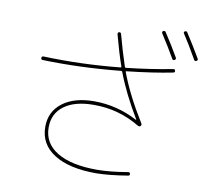

<svg xmlns="http://www.w3.org/2000/svg" viewBox="-92 -954 1184 1089"><g transform="rotate(10 500.0 -410.0)"><path d="M842.8 -683.6Q809.6 -742.2 761.7 -816.4Q756.8 -825.2 764.6 -830.1Q773.4 -835 779.3 -827.1Q826.2 -755.9 861.3 -694.3Q866.2 -685.5 856.9 -680.2Q847.7 -674.8 842.8 -683.6ZM900.4 -846.7Q948.2 -772.5 984.4 -710Q989.3 -701.2 980 -696.3Q970.7 -691.4 965.8 -700.2Q916 -788.1 883.8 -835.9Q877.9 -844.7 885.7 -849.6Q895.5 -854.5 900.4 -846.7ZM120.1 -549.8Q110.4 -549.8 110.4 -560.1Q110.4 -570.3 121.1 -570.3Q340.8 -562.5 561.5 -585Q567.4 -585 566.4 -589.8Q541 -661.1 512.7 -767.6Q510.7 -777.3 519.5 -780.3Q529.3 -782.2 532.2 -772.5Q555.7 -683.6 585.9 -592.8Q587.9 -587.9 591.8 -587.9Q733.4 -603.5 858.4 -627.9Q868.2 -629.9 870.1 -620.1Q872.1 -610.4 862.3 -608.4Q751 -585.9 598.6 -569.3Q593.8 -569.3 595.7 -564.5Q643.6 -437.5 733.4 -293Q738.3 -284.2 732.4 -278.3Q725.6 -271.5 716.8 -276.4Q593.8 -350.6 450.2 -349.6Q341.8 -349.6 280.8 -304.7Q219.7 -259.8 219.7 -179.7Q219.7 -88.9 300.8 -39.6Q381.8 9.8 530.3 9.8Q604.5 9.8 708 -7.8Q717.8 -9.8 719.7 0Q721.7 9.8 711.9 11.7Q606.4 29.3 530.3 30.3Q373 30.3 286.6 -24.9Q200.2 -80.1 200.2 -179.7Q200.2 -267.6 267.6 -318.8Q335 -370.1 450.2 -370.1Q581.1 -370.1 699.2 -307.6L701.2 -308.6V-309.6Q621.1 -442.4 576.2 -561.5Q575.2 -565.4 569.3 -566.4Q336.9 -543 120.1 -549.8Z"/></g></svg>

Font: Rounded-L Mgen+ 2m thin
Style: Regular
Weight: 100
Designer: [Source Han Sans]
Ryoko NISHIZUKA  (kana & ideographs); Paul D. Hunt (Latin, Greek & Cyrillic); Wenlong ZHANG  (bopomofo
Version: Version 1.059.20150602